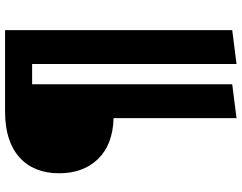

<svg xmlns="http://www.w3.org/2000/svg" viewBox="-118 -615 955 759"><g transform="rotate(-90 359.5 -235.5)"><path d="M620 -693V205L486 222V-586H406V205L272 222V-264Q167 -267 110.5 -325.5Q54 -384 54 -479Q54 -580 117.5 -636.5Q181 -693 298 -693Z"/></g></svg>

Font: Fira Sans Condensed
Style: Bold
Weight: 700
Width: 3
Designer: bBox Type GmbH & Carrois Corporate GbR & Edenspiekermann AG
Foundry: bBox Type GmbH & Carrois Corporate GbR & Edenspiekermann AG
Version: Version 4.301